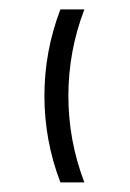

<svg xmlns="http://www.w3.org/2000/svg" viewBox="-20 -379 270 399"><path d="M155.3 -359.4Q122.1 -272.5 122.1 -179.7Q122.1 -86.9 155.3 0Q143.6 0 130.9 0Q118.2 0 105.5 0Q72.3 -86.9 72.3 -179.7Q72.3 -272.5 105.5 -359.4Q118.2 -359.4 130.9 -359.4Q143.6 -359.4 155.3 -359.4Z"/></svg>

Font: Tsing
Style: Bold
Weight: 400
Designer: iepn
Foundry: Jiangxue academy
Version: Version 1.0